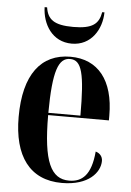

<svg xmlns="http://www.w3.org/2000/svg" viewBox="-54 -797 577 847"><g transform="rotate(5 234.5 -373.0)"><path d="M242 -606C328 -606 373 -681 374 -756H364C355 -704 328 -680 242 -680C156 -680 128 -704 120 -756H109C111 -681 155 -606 242 -606ZM252 10C371 10 420 -52 420 -102C420 -122 407 -136 389 -141C380 -37 341 -3 283 -3C203 -3 166 -76 166 -283H435V-304C435 -461 364 -548 242 -548C112 -548 37 -452 37 -264C37 -91 109 10 252 10ZM308 -293H166C167 -480 190 -538 241 -538C293 -538 308 -479 308 -293Z"/></g></svg>

Font: Noto Serif Display ExtraCondensed
Style: Bold
Weight: 700
Width: 2
Designer: Monotype Design Team
Foundry: Monotype Imaging Inc.
Version: Version 2.009